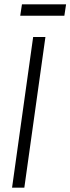

<svg xmlns="http://www.w3.org/2000/svg" viewBox="-20 -872 327 892"><path d="M191 -700 93 0H36L134 -700ZM287 -852 279 -799H74L82 -852Z"/></svg>

Font: Pathway Extreme Condensed Thin
Style: Italic
Weight: 250
Width: 3
Italic angle: -8°
Version: Version 1.001;gftools[0.9.26]